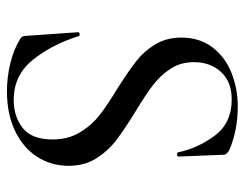

<svg xmlns="http://www.w3.org/2000/svg" viewBox="-94 -582 688 539"><g transform="rotate(90 249.5 -312.0)"><path d="M294 -348Q344 -317 373.5 -294.5Q403 -272 424 -239Q445 -206 445 -161Q445 -112 419.5 -72.5Q394 -33 346.5 -10.5Q299 12 236 12Q196 12 157 2.5Q118 -7 89 -25Q84 -28 82 -32Q80 -36 80 -44L70 -187Q69 -191 74.5 -192Q80 -193 81 -189Q105 -113 148 -60Q191 -7 260 -7Q307 -7 339 -32.5Q371 -58 371 -116Q371 -160 351 -193Q331 -226 302 -248.5Q273 -271 225 -300Q178 -330 150.5 -351.5Q123 -373 104 -404.5Q85 -436 85 -478Q85 -529 112.5 -565Q140 -601 184.5 -618.5Q229 -636 278 -636Q344 -636 399 -613Q414 -606 414 -595L419 -470Q419 -466 413.5 -465.5Q408 -465 407 -469Q396 -523 360.5 -571Q325 -619 259 -619Q209 -619 181.5 -589Q154 -559 154 -513Q154 -475 173 -446.5Q192 -418 219 -397.5Q246 -377 294 -348Z"/></g></svg>

Font: Cormorant Unicase Medium
Style: Regular
Weight: 500
Designer: Christian Thalmann (Catharsis Fonts)
Foundry: Catharsis Fonts
Version: Version 4.000